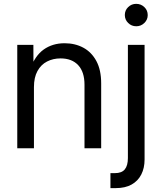

<svg xmlns="http://www.w3.org/2000/svg" viewBox="-20 -759 829 983"><path d="M153.8 -313V0H68.4V-529.3H150.9L151.4 -400.9H132.8Q158.2 -473.1 203.6 -505.4Q249 -537.6 310.5 -537.6Q364.3 -537.6 406.5 -514.9Q448.7 -492.2 473.4 -446.5Q498 -400.9 498 -332V0H412.6V-325.7Q412.6 -390.6 380.4 -425.3Q348.1 -460 290 -460Q252 -460 220.9 -444.1Q189.9 -428.2 171.9 -395.5Q153.8 -362.8 153.8 -313ZM634.8 -529.3H720.2V57.6Q720.2 101.1 703.4 134.3Q686.5 167.5 653.8 185.8Q621.1 204.1 573.2 204.1H545.4V127.4H568.4Q603 127.4 618.9 108.2Q634.8 88.9 634.8 50.3ZM677.7 -624.5Q653.3 -624.5 636.2 -641.4Q619.1 -658.2 619.1 -682.1Q619.1 -706.1 636.2 -722.7Q653.3 -739.3 677.2 -739.3Q701.7 -739.3 719 -722.7Q736.3 -706.1 736.3 -681.6Q736.3 -658.2 719 -641.4Q701.7 -624.5 677.7 -624.5Z"/></svg>

Font: Inter 24pt
Style: Regular
Weight: 400
Designer: Rasmus Andersson
Foundry: rsms
Version: Version 4.001;git-66647c0bb